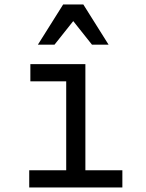

<svg xmlns="http://www.w3.org/2000/svg" viewBox="-20 -821 640 841"><path d="M108 0H516V-75.2H354V-540H113V-464.8H270V-75.2H108ZM146 -625.4H218.8L300.8 -728.6L382.8 -625.4H455.6L345 -801.4H256.6Z"/></svg>

Font: CommitMonoV143 ExtLt
Style: Regular
Weight: 200
Monospace: yes
Designer: Eigil Nikolajsen
Foundry: Eigil Nikolajsen
Version: Version 1.143